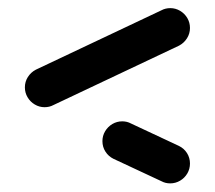

<svg xmlns="http://www.w3.org/2000/svg" viewBox="-20 -490 518 463"><path d="M438.1 -95.6Q438.1 -82.6 431.7 -71.7Q425.2 -60.7 414.3 -54.3Q403.3 -47.8 390.4 -47.8Q378.9 -47.8 369.3 -53L253.7 -107Q241.5 -113 234.3 -124.3Q227 -135.6 227 -149.6Q227 -162.6 233.5 -173.5Q240 -184.4 250.9 -190.9Q261.9 -197.4 274.8 -197.4Q286.3 -197.4 295.9 -192.2L411.5 -138.1Q423.7 -132.2 430.9 -120.9Q438.1 -109.6 438.1 -95.6ZM390.7 -470.4Q403.3 -470.4 414.3 -463.9Q425.2 -457.4 431.7 -446.5Q438.1 -435.6 438.1 -422.6Q438.1 -408.9 430.9 -397.6Q423.7 -386.3 411.9 -380L108.9 -236.7Q99.3 -231.5 87.4 -231.5Q74.8 -231.5 63.9 -238Q53 -244.4 46.5 -255.4Q40 -266.3 40 -279.3Q40 -293 47.2 -304.3Q54.4 -315.6 66.3 -321.9L369.3 -465.2Q378.9 -470.4 390.7 -470.4Z"/></svg>

Font: 26F Galaxy Sans Extra Bold
Style: Regular
Weight: 800
Designer: C₂₉H₂₅N₃O₅
Version: Version 1.100